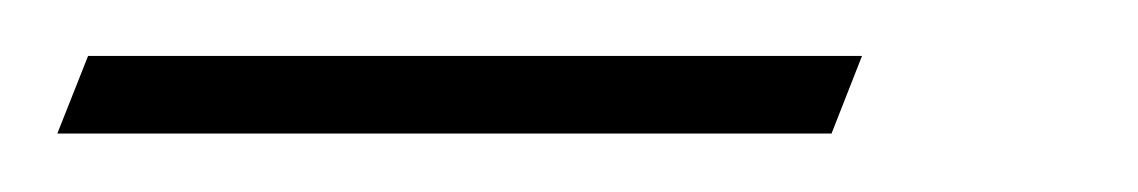

<svg xmlns="http://www.w3.org/2000/svg" viewBox="-32 -19 403 68"><path d="M262.5 28.3H-11.7L-0.8 0.8H273.3Z"/></svg>

Font: Sirivennela
Style: Regular
Weight: 400
Designer: Appaji Ambarisha Darbha
Foundry: Appaji Ambarisha Darbha
Version: Version 1.00; ttfautohint (v1.8.4.7-5d5b)